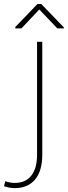

<svg xmlns="http://www.w3.org/2000/svg" viewBox="-97 -740 343 973"><path d="M117.2 -528.3V43.5Q117.2 126.5 80.6 169.9Q43.9 213.4 -22 213.4Q-48.3 213.4 -76.7 203.6L-70.3 178.2Q-46.9 187 -22 187Q32.7 187 61.8 149.9Q90.8 112.8 90.8 43.5V-528.3ZM226.6 -601.1V-596.2H193.4L102.1 -691.9L11.7 -596.2H-19.5V-603L92.8 -719.7H112.3Z"/></svg>

Font: Roboto Thin
Style: Regular
Weight: 250
Designer: Google
Version: Version 2.134; 2016